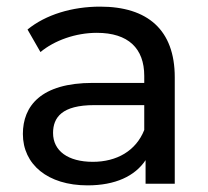

<svg xmlns="http://www.w3.org/2000/svg" viewBox="-20 -554 628 579"><path d="M415 -162C390 -99 332 -66 260 -66C185 -66 140 -99 140 -153C140 -200 167 -237 264 -237H415ZM244 5C328 5 387 -23 419 -71V0H507V-321C507 -464 425 -534 282 -534C198 -534 118 -510 63 -465L102 -397C144 -432 208 -455 272 -455C367 -455 415 -408 415 -325V-304H260C103 -304 49 -234 49 -150C49 -58 124 5 244 5Z"/></svg>

Font: Montserrat-Alt1 Med
Style: Regular
Weight: 500
Designer: Differentunic
Foundry: Differentunic
Version: Version 7.222